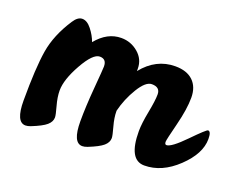

<svg xmlns="http://www.w3.org/2000/svg" viewBox="-88 -654 1025 826"><g transform="rotate(20 424.5 -241.5)"><path d="M436 -176Q436 -146 446.5 -108.5Q457 -71 457 -60Q457 -40 438.5 -24Q420 -8 372 11Q359 16 349 16Q305 16 305 -82Q305 -149 312.5 -237.5Q320 -326 320 -338Q320 -372 289 -372Q258 -372 217 -299Q176 -226 176 -176Q176 -146 186.5 -108.5Q197 -71 197 -60Q197 -40 178.5 -24Q160 -8 112 11Q99 16 89 16Q45 16 45 -82Q45 -232 58 -311Q71 -390 124 -471Q142 -499 163 -499Q185 -499 205.5 -473Q226 -447 236 -419Q285 -479 349 -479Q393 -479 426.5 -450.5Q460 -422 460 -379V-368Q521 -444 609 -444Q662 -444 690.5 -416.5Q719 -389 719 -340Q719 -288 699.5 -211Q680 -134 680 -125Q680 -112 688 -112Q710 -112 769 -172.5Q828 -233 835 -233Q849 -233 849 -198Q849 -131 778.5 -64Q708 3 628 3Q556 3 556 -128Q556 -163 567 -219.5Q578 -276 578 -304Q578 -337 540 -337Q512 -337 481 -286Q450 -235 436 -178Z"/></g></svg>

Font: LeckerliOne
Style: Regular
Weight: 400
Designer: Gesine Todt
Foundry: Gesine Todt
Version: Version 1.000